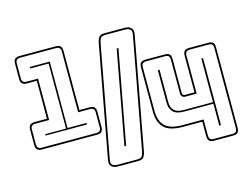

<svg xmlns="http://www.w3.org/2000/svg" viewBox="-100 -898 1403 1075"><g transform="rotate(-15 601.5 -360.0)"><path d="M74 -192Q55 -192 46.5 -200.5Q38 -209 38 -228V-315Q38 -334 46.5 -342.5Q55 -351 74 -351H145V-571H88Q69 -571 60.5 -579.5Q52 -588 52 -607V-694Q52 -713 60.5 -721.5Q69 -730 88 -730H297Q316 -730 324.5 -721.5Q333 -713 333 -694V-351H392Q411 -351 419.5 -342.5Q428 -334 428 -315V-228Q428 -209 419.5 -200.5Q411 -192 392 -192ZM392 -202Q405 -202 411.5 -208.5Q418 -215 418 -228V-315Q418 -328 411.5 -334.5Q405 -341 392 -341H323V-694Q323 -707 316.5 -713.5Q310 -720 297 -720H88Q75 -720 68.5 -713.5Q62 -707 62 -694V-607Q62 -594 68.5 -587.5Q75 -581 88 -581H155V-341H74Q61 -341 54.5 -334.5Q48 -328 48 -315V-228Q48 -215 54.5 -208.5Q61 -202 74 -202ZM353 -262H113V-270H234V-647H127V-656H243V-271H353ZM1017 10Q998 10 989.5 1.5Q981 -7 981 -26V-110H869Q793 -110 760.5 -141.5Q728 -173 728 -239V-492Q728 -511 736.5 -519.5Q745 -528 764 -528H876Q895 -528 903 -519.5Q911 -511 911 -492V-295Q911 -289 914.5 -284.5Q918 -280 924 -280H981V-492Q981 -511 989.5 -519.5Q998 -528 1017 -528H1128Q1147 -528 1155 -519.5Q1163 -511 1163 -492V-26Q1163 -7 1155 1.5Q1147 10 1128 10ZM991 -120V-26Q991 -13 997.5 -6.5Q1004 0 1017 0H1128Q1141 0 1147 -6.5Q1153 -13 1153 -26V-492Q1153 -505 1147 -511.5Q1141 -518 1128 -518H1017Q1004 -518 997.5 -511.5Q991 -505 991 -492V-270H924Q914 -270 907.5 -277Q901 -284 901 -295V-492Q901 -505 895 -511.5Q889 -518 876 -518H764Q751 -518 744.5 -511.5Q738 -505 738 -492V-239Q738 -178 768.5 -149Q799 -120 869 -120ZM1067 -64V-191H896Q854 -191 834.5 -210Q815 -229 815 -267V-453H825V-267Q825 -233 842.5 -216.5Q860 -200 896 -200H1067V-453H1077V-64ZM461 10Q436 10 423.5 -2Q411 -14 415 -38L535 -686Q540 -710 549 -720Q558 -730 581 -730H696Q721 -730 733.5 -718Q746 -706 742 -682L622 -34Q617 -10 608 0Q599 10 576 10ZM425 -36Q421 -17 431.5 -8.5Q442 0 461 0H576Q595 0 601.5 -8.5Q608 -17 612 -36L732 -684Q736 -703 725.5 -711.5Q715 -720 696 -720H581Q562 -720 555.5 -711.5Q549 -703 545 -684ZM534 -90H524L624 -630H634Z"/></g></svg>

Font: Bungee Outline
Style: Regular
Weight: 400
Designer: David Jonathan Ross
Foundry: David Jonathan Ross
Version: Version 1.001;PS 1.0;hotconv 1.0.72;makeotf.lib2.5.5900